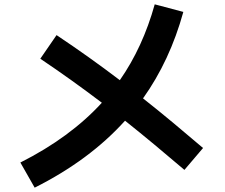

<svg xmlns="http://www.w3.org/2000/svg" viewBox="-20 -810 1040 886"><path d="M140 56 74 -60Q304 -176 450 -336Q380 -389 309.5 -439.5Q239 -490 166 -539L241 -648Q316 -598 389 -546Q462 -494 533 -440Q639 -592 694 -790L826 -755Q764 -530 640 -356Q711 -300 780 -242.5Q849 -185 917 -127L831 -26Q763 -84 694.5 -141Q626 -198 557 -253Q393 -71 140 56Z"/></svg>

Font: Murecho SemiBold
Style: Regular
Weight: 600
Designer: Neil Summerour
Foundry: Positype
Version: Version 1.010; ttfautohint (v1.8.3)